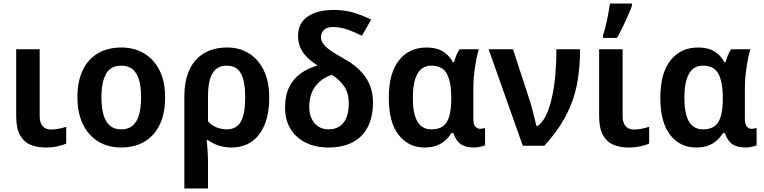

<svg xmlns="http://www.w3.org/2000/svg" viewBox="-20 -819 4291 1079"><path d="M203 -166Q203 -129 220 -110Q237 -91 266 -91Q288 -91 310 -95.5Q332 -100 352 -106V-12Q332 -3 302 3.5Q272 10 236 10Q189 10 151.5 -5.5Q114 -21 92.5 -59.5Q71 -98 71 -166V-542H203Z M908 -272Q908 -204 891 -152Q874 -100 841.5 -63.5Q809 -27 763 -8.5Q717 10 660 10Q607 10 562 -8.5Q517 -27 484 -63.5Q451 -100 433 -152Q415 -204 415 -272Q415 -362 445 -424.5Q475 -487 530.5 -519.5Q586 -552 663 -552Q734 -552 789.5 -519Q845 -486 876.5 -424Q908 -362 908 -272ZM550 -272Q550 -215 561.5 -174.5Q573 -134 597.5 -113Q622 -92 662 -92Q701 -92 725.5 -113Q750 -134 761.5 -174.5Q773 -215 773 -272Q773 -330 761.5 -369.5Q750 -409 725.5 -429.5Q701 -450 661 -450Q602 -450 576 -404Q550 -358 550 -272Z M1493 -271Q1493 -181 1467 -118Q1441 -55 1393.5 -22.5Q1346 10 1280 10Q1244 10 1209.5 -1Q1175 -12 1150 -31H1141Q1144 -10 1146.5 27Q1149 64 1149 101V240H1016V-274Q1016 -365 1044.5 -426.5Q1073 -488 1127 -520Q1181 -552 1257 -552Q1326 -552 1379 -519Q1432 -486 1462.5 -423.5Q1493 -361 1493 -271ZM1254 -450Q1201 -450 1175 -408.5Q1149 -367 1149 -278V-137Q1169 -114 1197.5 -103Q1226 -92 1254 -92Q1309 -92 1333.5 -135.5Q1358 -179 1358 -271Q1358 -364 1333.5 -407Q1309 -450 1254 -450Z M1855 -763Q1918 -763 1968.5 -747.5Q2019 -732 2066 -709L2014 -618Q1973 -639 1932.5 -653Q1892 -667 1852 -667Q1816 -667 1800 -650.5Q1784 -634 1784 -611Q1784 -591 1796 -573.5Q1808 -556 1835.5 -536.5Q1863 -517 1908 -492Q1965 -461 2002 -424Q2039 -387 2057.5 -343Q2076 -299 2076 -245Q2076 -159 2045 -102Q2014 -45 1958 -17.5Q1902 10 1826 10Q1756 10 1701 -16Q1646 -42 1614 -92.5Q1582 -143 1582 -214Q1582 -281 1604.5 -328Q1627 -375 1668 -405Q1709 -435 1764 -451Q1732 -472 1707 -496Q1682 -520 1668.5 -550Q1655 -580 1655 -617Q1655 -688 1708.5 -725.5Q1762 -763 1855 -763ZM1844 -399Q1824 -392 1802 -379Q1780 -366 1761 -345Q1742 -324 1730 -292.5Q1718 -261 1718 -217Q1718 -181 1731 -153Q1744 -125 1768.5 -108.5Q1793 -92 1827 -92Q1863 -92 1888.5 -109Q1914 -126 1927 -158.5Q1940 -191 1940 -238Q1940 -296 1914 -334Q1888 -372 1844 -399Z M2405 -92Q2446 -92 2470 -110Q2494 -128 2505 -166.5Q2516 -205 2516 -264V-270Q2516 -358 2491.5 -404Q2467 -450 2404 -450Q2351 -450 2325.5 -403.5Q2300 -357 2300 -268Q2300 -181 2325.5 -136.5Q2351 -92 2405 -92ZM2366 10Q2276 10 2220.5 -60.5Q2165 -131 2165 -269Q2165 -408 2222 -480Q2279 -552 2377 -552Q2431 -552 2466.5 -531.5Q2502 -511 2525 -470H2532Q2536 -487 2544 -507Q2552 -527 2563 -542H2671Q2664 -521 2657 -485.5Q2650 -450 2645 -408.5Q2640 -367 2640 -325V-152Q2640 -119 2651.5 -107Q2663 -95 2679 -95Q2685 -95 2693.5 -97Q2702 -99 2706 -100V-3Q2702 0 2691 3Q2680 6 2667 8Q2654 10 2644 10Q2598 10 2570.5 -8Q2543 -26 2527 -72H2518Q2504 -50 2483.5 -31Q2463 -12 2434.5 -1Q2406 10 2366 10Z M2726 -542H2863L2960 -245Q2966 -226 2972.5 -200.5Q2979 -175 2985 -150.5Q2991 -126 2995 -110H2999Q3028 -128 3048.5 -170.5Q3069 -213 3082 -272.5Q3095 -332 3101 -401Q3107 -470 3107 -542H3240Q3240 -435 3222 -343.5Q3204 -252 3160 -168Q3116 -84 3039 0H2918Z M3479 -166Q3479 -129 3496 -110Q3513 -91 3542 -91Q3564 -91 3586 -95.5Q3608 -100 3628 -106V-12Q3608 -3 3578 3.5Q3548 10 3512 10Q3465 10 3427.5 -5.5Q3390 -21 3368.5 -59.5Q3347 -98 3347 -166V-542H3479ZM3369 -621Q3375 -639 3381 -661.5Q3387 -684 3392 -708.5Q3397 -733 3401 -756.5Q3405 -780 3408 -799H3532V-788Q3523 -763 3509.5 -732.5Q3496 -702 3480.5 -669Q3465 -636 3447 -606H3369Z M3931 -92Q3972 -92 3996 -110Q4020 -128 4031 -166.5Q4042 -205 4042 -264V-270Q4042 -358 4017.5 -404Q3993 -450 3930 -450Q3877 -450 3851.5 -403.5Q3826 -357 3826 -268Q3826 -181 3851.5 -136.5Q3877 -92 3931 -92ZM3892 10Q3802 10 3746.5 -60.5Q3691 -131 3691 -269Q3691 -408 3748 -480Q3805 -552 3903 -552Q3957 -552 3992.5 -531.5Q4028 -511 4051 -470H4058Q4062 -487 4070 -507Q4078 -527 4089 -542H4197Q4190 -521 4183 -485.5Q4176 -450 4171 -408.5Q4166 -367 4166 -325V-152Q4166 -119 4177.5 -107Q4189 -95 4205 -95Q4211 -95 4219.5 -97Q4228 -99 4232 -100V-3Q4228 0 4217 3Q4206 6 4193 8Q4180 10 4170 10Q4124 10 4096.5 -8Q4069 -26 4053 -72H4044Q4030 -50 4009.5 -31Q3989 -12 3960.5 -1Q3932 10 3892 10Z"/></svg>

Font: Noto Sans Display SemiBold
Style: Regular
Weight: 600
Designer: Monotype Design Team
Foundry: Monotype Imaging Inc.
Version: Version 2.003